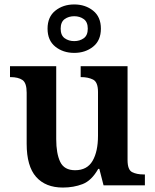

<svg xmlns="http://www.w3.org/2000/svg" viewBox="-20 -834 696 864"><path d="M263 10Q185 10 142.5 -38Q100 -86 100 -187V-417Q100 -461 81 -474Q62 -487 27 -487H25V-536H233V-208Q233 -143 251 -105.5Q269 -68 318 -68Q372 -68 396.5 -110Q421 -152 421 -223V-420Q421 -465 398.5 -476Q376 -487 346 -487H343V-536H554V-114Q554 -70 574.5 -59.5Q595 -49 626 -49H632V0H446L427 -74H422Q392 -21 351.5 -5.5Q311 10 263 10ZM314 -596Q264 -596 229 -624Q194 -652 194 -705Q194 -758 229 -786Q264 -814 314 -814Q364 -814 399 -786Q434 -758 434 -705Q434 -652 399 -624Q364 -596 314 -596ZM314 -649Q339 -649 357 -662Q375 -675 375 -705Q375 -735 357 -748Q339 -761 314 -761Q289 -761 271 -748Q253 -735 253 -705Q253 -675 271 -662Q289 -649 314 -649Z"/></svg>

Font: Noto Naskh Arabic SemiBold
Style: Regular
Weight: 600
Designer: Monotype Design Team, David Williams, Mohamad Dakak and Nizar Qandah
Foundry: Monotype Imaging Inc.
Version: Version 2.016